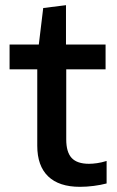

<svg xmlns="http://www.w3.org/2000/svg" viewBox="-20 -712 453 742"><path d="M289 10Q208 10 166 -30.5Q124 -71 124 -149V-444H17V-540H130L147 -681L235 -692V-540H388V-444H236V-173Q236 -124 257 -101.5Q278 -79 324 -79Q338 -79 355.5 -81.5Q373 -84 392 -90V-3Q369 3 342 6.5Q315 10 289 10Z"/></svg>

Font: EncodeSans
Style: Medium
Weight: 500
Designer: Pablo Impallari, Andres Torresi
Foundry: Pablo Impallari, Andres Torresi
Version: Version 1.000; ttfautohint (v1.4.1)